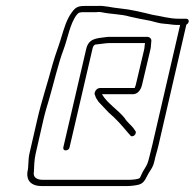

<svg xmlns="http://www.w3.org/2000/svg" viewBox="-20 -641 655 646"><path d="M94 -63C95 -82 95 -102 100 -124L126 -238C132 -264 138 -283 146 -310C160 -358 176 -427 193 -472C208 -511 215 -561 238 -591C245 -600 250 -600 263 -600H303C309 -601 315 -601 321 -600C352 -593 387 -594 417 -585C440 -580 462 -575 486 -571C503 -567 515 -562 534 -561C551 -560 560 -557 578 -557H586L492 -151C490 -142 487 -130 483 -115C477 -91 476 -89 467 -74C459 -62 457 -55 451 -43C447 -37 421 -36 412 -36H124C105 -36 90 -44 94 -63ZM606 -578H582C548 -578 522 -587 494 -591C457 -600 422 -609 381 -613C356 -615 332 -623 306 -621H267C244 -621 235 -618 222 -600C204 -576 195 -544 185 -511C176 -481 167 -460 157 -425C140 -361 119 -299 105 -237L79 -124C74 -101 77 -81 72 -61C69 -32 87 -15 119 -15H407C420 -15 437 -17 448 -20C469 -26 472 -48 485 -66C496 -83 497 -87 503 -114C507 -129 511 -141 513 -151L607 -558C612 -561 614 -564 615 -568C616 -574 612 -578 606 -578ZM214 -145 291 -476C292 -482 295 -489 300 -491L317 -493C327 -494 337 -496 347 -496H468C466 -487 467 -481 464 -470L437 -356C436 -353 435 -349 433 -345H318C311 -345 305 -342 301 -335C297 -328 298 -323 300 -320C302 -312 307 -305 312 -298C323 -287 335 -273 346 -262C372 -240 389 -220 410 -195L418 -186C426 -175 443 -192 435 -201L428 -211C419 -222 406 -232 400 -243C378 -271 341 -293 323 -324H427C443 -324 454 -338 458 -356L485 -470C487 -478 488 -484 488 -489L489 -501C491 -510 484 -517 475 -517H351C346 -517 340 -517 335 -516C303 -512 278 -511 270 -476L193 -145C192 -139 195 -135 201 -135C207 -135 213 -139 214 -145Z"/></svg>

Font: Electronic
Style: ThnIt
Weight: 100
Version: Version 1.011